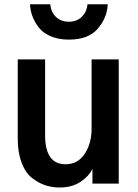

<svg xmlns="http://www.w3.org/2000/svg" viewBox="-20 -833 626 871"><path d="M60.5 -204.1V-563.5H184.6V-219.7Q184.6 -87.9 277.3 -87.9Q333 -87.9 364.3 -135.3Q395.5 -182.6 395.5 -248V-563.5H518.6V0H399.4V-65.4H398.4Q384.8 -35.2 346.2 -8.8Q307.6 17.6 250 17.6Q215.8 17.6 185.1 7.3Q154.3 -2.9 125 -25.9Q95.7 -48.8 78.1 -94.7Q60.5 -140.6 60.5 -204.1ZM116.2 -813.5H208Q210.9 -779.3 233.4 -756.8Q255.9 -734.4 292 -734.4Q329.1 -734.4 351.6 -757.3Q374 -780.3 377 -813.5H468.8Q465.8 -752 423.3 -702.6Q380.9 -653.3 292 -653.3Q245.1 -653.3 210 -668.5Q174.8 -683.6 155.8 -708.5Q136.7 -733.4 127 -759.8Q117.2 -786.1 116.2 -813.5Z"/></svg>

Font: Gothic A1
Style: Bold
Weight: 700
Version: Version 2.50